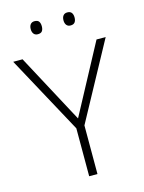

<svg xmlns="http://www.w3.org/2000/svg" viewBox="-132 -976 789 1053"><g transform="rotate(-15 262.5 -449.5)"><path d="M263 -322 473 -714H525L287 -276V0H240V-272L0 -714H53ZM139 -862Q139 -879 147 -889Q155 -899 170 -899Q188 -899 195 -889Q202 -879 202 -862Q202 -845 195 -835Q188 -825 170 -825Q155 -825 147 -835Q139 -845 139 -862ZM325 -862Q325 -879 333 -889Q341 -899 356 -899Q373 -899 380.5 -889Q388 -879 388 -862Q388 -845 380.5 -835Q373 -825 356 -825Q341 -825 333 -835Q325 -845 325 -862Z"/></g></svg>

Font: Noto Sans Syriac Eastern ExtraLight
Style: Regular
Weight: 250
Designer: Patrick Giasson and the Monotype Design Team
Foundry: Monotype Imaging Inc.
Version: Version 3.001